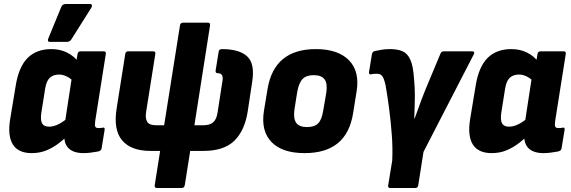

<svg xmlns="http://www.w3.org/2000/svg" viewBox="-20 -753 2847 958"><path d="M138 11Q71 11 44 -32.5Q17 -76 31 -160L58 -323Q73 -419 117.5 -463.5Q162 -508 236 -508Q280 -508 315 -490.5Q350 -473 375 -440L357 -336Q338 -358 317 -369.5Q296 -381 275 -381Q245 -381 228 -364.5Q211 -348 205 -309L186 -189Q181 -154 190 -137.5Q199 -121 225 -121Q249 -121 275.5 -135Q302 -149 332 -177L331 -88Q304 -62 275 -39.5Q246 -17 212.5 -3Q179 11 138 11ZM397 11Q344 11 319.5 -16Q295 -43 303 -96L307 -120L304 -141L344 -403L360 -441L367 -484Q369 -497 383 -497H497Q510 -497 508 -484L455 -149Q452 -126 456 -120Q460 -114 471 -114Q478 -114 483 -114.5Q488 -115 493 -116Q504 -119 502 -105L487 -13Q486 -1 469 3Q452 6 433.5 8.5Q415 11 397 11ZM228 -544Q221 -544 219.5 -549.5Q218 -555 221 -561L286 -719Q290 -727 295.5 -730Q301 -733 309 -733H429Q437 -733 438.5 -727.5Q440 -722 436 -715L337 -558Q329 -544 313 -544Z M763 185Q750 185 752 171L779 0H731Q634 0 589.5 -52.5Q545 -105 562 -212L605 -484Q607 -497 620 -497H744Q757 -497 755 -484L709 -194Q704 -161 715 -144.5Q726 -128 759 -128H799L878 -626Q880 -640 894 -640H1017Q1030 -640 1028 -626L950 -128H995Q1027 -128 1044 -143Q1061 -158 1066 -194L1089 -343Q1094 -367 1088 -377.5Q1082 -388 1065 -388Q1054 -388 1056 -402L1071 -495Q1073 -508 1087 -508Q1175 -508 1214 -471Q1253 -434 1238 -343L1216 -197Q1201 -101 1149 -50.5Q1097 0 996 0H929L902 171Q899 185 887 185Z M1500 11Q1388 11 1334.5 -44.5Q1281 -100 1297 -200L1315 -309Q1348 -508 1556 -508Q1667 -508 1721.5 -452Q1776 -396 1759 -295L1742 -189Q1726 -88 1665.5 -38.5Q1605 11 1500 11ZM1512 -119Q1550 -119 1568 -138Q1586 -157 1593 -203L1608 -290Q1615 -336 1599.5 -357Q1584 -378 1545 -378Q1508 -378 1489.5 -358.5Q1471 -339 1463 -294L1449 -206Q1443 -161 1458 -140Q1473 -119 1512 -119Z M1927 185Q1914 185 1917 171L1937 48Q1940 -12 1935 -79.5Q1930 -147 1921.5 -211.5Q1913 -276 1904 -327Q1899 -350 1893.5 -362.5Q1888 -375 1880 -380Q1872 -385 1859 -385Q1853 -385 1845.5 -384.5Q1838 -384 1832 -382Q1820 -381 1821 -392L1836 -484Q1839 -495 1849 -498Q1866 -502 1885 -505Q1904 -508 1927 -508Q1963 -508 1988 -497.5Q2013 -487 2027.5 -455Q2042 -423 2046 -358Q2048 -337 2049 -316.5Q2050 -296 2050 -277Q2050 -256 2049 -223Q2048 -190 2047 -162H2049Q2056 -180 2065 -206Q2074 -232 2084.5 -259.5Q2095 -287 2104 -309L2178 -486Q2183 -497 2195 -497H2335Q2351 -497 2344 -482L2093 5L2067 171Q2065 185 2052 185Z M2433 11Q2366 11 2339 -32.5Q2312 -76 2326 -160L2353 -323Q2368 -419 2412.5 -463.5Q2457 -508 2531 -508Q2575 -508 2610 -490.5Q2645 -473 2670 -440L2652 -336Q2633 -358 2612 -369.5Q2591 -381 2570 -381Q2540 -381 2523 -364.5Q2506 -348 2500 -309L2481 -189Q2476 -154 2485 -137.5Q2494 -121 2520 -121Q2544 -121 2570.5 -135Q2597 -149 2627 -177L2626 -88Q2599 -62 2570 -39.5Q2541 -17 2507.5 -3Q2474 11 2433 11ZM2692 11Q2639 11 2614.5 -16Q2590 -43 2598 -96L2602 -120L2599 -141L2639 -403L2655 -441L2662 -484Q2664 -497 2678 -497H2792Q2805 -497 2803 -484L2750 -149Q2747 -126 2751 -120Q2755 -114 2766 -114Q2773 -114 2778 -114.5Q2783 -115 2788 -116Q2799 -119 2797 -105L2782 -13Q2781 -1 2764 3Q2747 6 2728.5 8.5Q2710 11 2692 11Z"/></svg>

Font: Sofia Sans Semi Condensed Black
Style: Italic
Weight: 900
Italic angle: -9°
Version: Version 4.100